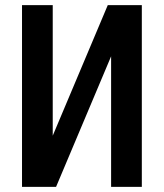

<svg xmlns="http://www.w3.org/2000/svg" viewBox="-20 -730 640 750"><path d="M534 0H414V-510L199 0H66V-710H186V-200L401 -710H534Z"/></svg>

Font: Geist Mono SemiBold
Style: Regular
Weight: 600
Monospace: yes
Designer: Basement.studio, Andrés Briganti, Mateo Zaragoza
Foundry: Basement.studio, Vercel, Andrés Briganti, Guido Ferreyra, Mateo Zaragoza
Version: Version 1.500; ttfautohint (v1.8.4.7-5d5b)